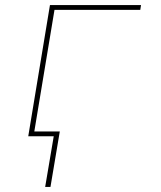

<svg xmlns="http://www.w3.org/2000/svg" viewBox="-20 -540 640 761"><path d="M159 201 193 0H92L178 -520H539L536 -501H196L116 -19H217L180 201Z"/></svg>

Font: Iosevka SS04 Th Ex Obl
Style: Regular
Weight: 100
Width: 7
Italic angle: -9°
Monospace: yes
Designer: Belleve Invis
Foundry: Belleve Invis
Version: Version 19.0.0; ttfautohint (v1.8.4)